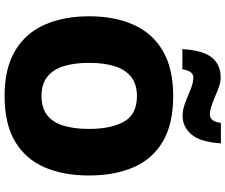

<svg xmlns="http://www.w3.org/2000/svg" viewBox="-93 -880 983 837"><g transform="rotate(90 398.5 -461.5)"><path d="M398 10Q278 10 201 -36Q124 -82 87.5 -165Q51 -248 51 -359Q51 -470 88 -552.5Q125 -635 202 -680Q279 -725 399 -725Q521 -725 597.5 -679.5Q674 -634 709.5 -551.5Q745 -469 745 -358Q745 -247 709.5 -164.5Q674 -82 597.5 -36Q521 10 398 10ZM398 -151Q451 -151 482.5 -176Q514 -201 528 -247.5Q542 -294 542 -358Q542 -455 510 -511Q478 -567 399 -567Q347 -567 315 -541.5Q283 -516 268.5 -469.5Q254 -423 254 -358Q254 -294 268.5 -247.5Q283 -201 315 -176Q347 -151 398 -151ZM194 -765Q200 -857 231.5 -894.5Q263 -932 317 -932Q336 -932 356.5 -925Q377 -918 399 -908.5Q421 -899 441.5 -892Q462 -885 481 -885Q490 -885 500.5 -893.5Q511 -902 516 -933H605Q599 -843 566 -804.5Q533 -766 485 -766Q463 -766 441 -773Q419 -780 397.5 -789.5Q376 -799 355.5 -806Q335 -813 317 -813Q308 -813 298 -805Q288 -797 282 -765Z"/></g></svg>

Font: Noto Sans Symbols Black
Style: Regular
Weight: 900
Version: Version 2.002